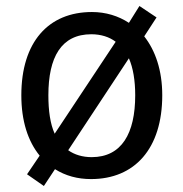

<svg xmlns="http://www.w3.org/2000/svg" viewBox="-20 -586 610 639"><path d="M520 -269C520 -352 497 -418 460 -465L501 -528L444 -566L409 -510C374 -533 332 -546 286 -546C141 -546 51 -446 51 -269C51 -183 73 -116 112 -68L70 -6L126 33L163 -23C198 -1 238 10 283 10C428 10 520 -91 520 -269ZM141 -269C141 -396 184 -472 284 -472C316 -472 344 -463 365 -447L162 -141C147 -174 141 -218 141 -269ZM430 -269C430 -142 385 -63 285 -63C255 -63 228 -71 207 -86L409 -392C423 -360 430 -318 430 -269Z"/></svg>

Font: Noto Sans Thai
Style: Regular
Weight: 400
Designer: Monotype Design Team
Foundry: Monotype Imaging Inc.
Version: Version 1.901